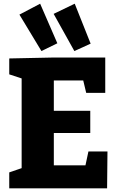

<svg xmlns="http://www.w3.org/2000/svg" viewBox="-20 -1018 642 1038"><path d="M458 -199H561L559 0H30V-86L97 -109V-594L30 -616V-702L267 -707H549V-516H446L430 -583H271V-419H468V-299H271V-124H442ZM204 -742 85 -939 197 -998 290 -784ZM382 -742 270 -943 384 -998 470 -782Z"/></svg>

Font: Bitter ExtraBold
Style: Regular
Weight: 800
Designer: Sol Matas, and Bitter project Authors
Foundry: Sol Matas
Version: Version 2.001